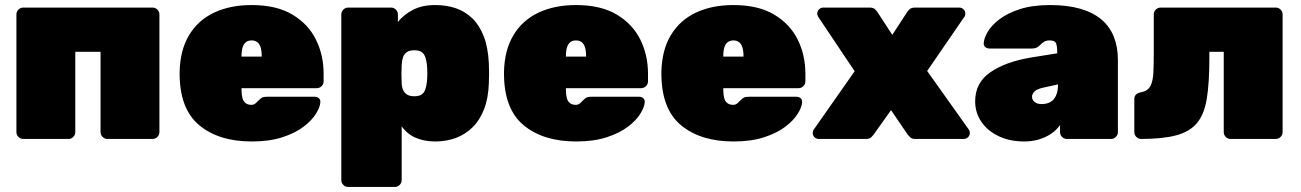

<svg xmlns="http://www.w3.org/2000/svg" viewBox="-20 -550 5149 760"><path d="M72 0Q61 0 53 -8Q45 -16 45 -27V-493Q45 -504 53 -512Q61 -520 72 -520H584Q595 -520 603 -512Q611 -504 611 -493V-27Q611 -16 603 -8Q595 0 584 0H405Q394 0 386 -8Q378 -16 378 -27V-345H278V-27Q278 -16 270 -8Q262 0 251 0Z M977 10Q846 10 768.5 -54.5Q691 -119 691 -259Q691 -261 691 -263Q691 -265 691 -266Q693 -352 728.5 -411Q764 -470 827.5 -500Q891 -530 976 -530Q1074 -530 1137 -492.5Q1200 -455 1230.5 -393.5Q1261 -332 1261 -258V-228Q1261 -217 1253 -209Q1245 -201 1234 -201H936Q936 -200 936 -199Q936 -198 936 -196Q936 -176 939.5 -162.5Q943 -149 952 -142Q961 -135 975 -135Q981 -135 985.5 -137Q990 -139 994.5 -143.5Q999 -148 1004 -153Q1013 -162 1019 -164.5Q1025 -167 1037 -167H1226Q1236 -167 1242.5 -161Q1249 -155 1248 -145Q1247 -126 1230.5 -99.5Q1214 -73 1181 -48Q1148 -23 1097 -6.5Q1046 10 977 10ZM936 -326H1016V-327Q1016 -349 1011.5 -363Q1007 -377 998 -383.5Q989 -390 976 -390Q963 -390 954 -383.5Q945 -377 940.5 -363Q936 -349 936 -327Z M1358 190Q1347 190 1339 182Q1331 174 1331 163V-493Q1331 -504 1339 -512Q1347 -520 1358 -520H1528Q1539 -520 1547 -512Q1555 -504 1555 -493V-463Q1578 -492 1614.5 -511Q1651 -530 1703 -530Q1747 -530 1784 -517.5Q1821 -505 1849.5 -477.5Q1878 -450 1895 -406Q1912 -362 1915 -299Q1916 -277 1916 -260Q1916 -243 1915 -220Q1913 -161 1896 -117.5Q1879 -74 1850.5 -46Q1822 -18 1784.5 -4Q1747 10 1703 10Q1661 10 1627 -4Q1593 -18 1570 -50V163Q1570 174 1562 182Q1554 190 1543 190ZM1620 -169Q1639 -169 1649 -176Q1659 -183 1663.5 -196Q1668 -209 1670 -227Q1673 -260 1670 -293Q1668 -311 1663.5 -324Q1659 -337 1649 -344Q1639 -351 1620 -351Q1602 -351 1591 -344Q1580 -337 1575.5 -324Q1571 -311 1570 -293Q1569 -271 1569 -256.5Q1569 -242 1570 -219Q1571 -203 1576.5 -192Q1582 -181 1592.5 -175Q1603 -169 1620 -169Z M2261 10Q2130 10 2052.5 -54.5Q1975 -119 1975 -259Q1975 -261 1975 -263Q1975 -265 1975 -266Q1977 -352 2012.5 -411Q2048 -470 2111.5 -500Q2175 -530 2260 -530Q2358 -530 2421 -492.5Q2484 -455 2514.5 -393.5Q2545 -332 2545 -258V-228Q2545 -217 2537 -209Q2529 -201 2518 -201H2220Q2220 -200 2220 -199Q2220 -198 2220 -196Q2220 -176 2223.5 -162.5Q2227 -149 2236 -142Q2245 -135 2259 -135Q2265 -135 2269.5 -137Q2274 -139 2278.5 -143.5Q2283 -148 2288 -153Q2297 -162 2303 -164.5Q2309 -167 2321 -167H2510Q2520 -167 2526.5 -161Q2533 -155 2532 -145Q2531 -126 2514.5 -99.5Q2498 -73 2465 -48Q2432 -23 2381 -6.5Q2330 10 2261 10ZM2220 -326H2300V-327Q2300 -349 2295.5 -363Q2291 -377 2282 -383.5Q2273 -390 2260 -390Q2247 -390 2238 -383.5Q2229 -377 2224.5 -363Q2220 -349 2220 -327Z M2884 10Q2753 10 2675.5 -54.5Q2598 -119 2598 -259Q2598 -261 2598 -263Q2598 -265 2598 -266Q2600 -352 2635.5 -411Q2671 -470 2734.5 -500Q2798 -530 2883 -530Q2981 -530 3044 -492.5Q3107 -455 3137.5 -393.5Q3168 -332 3168 -258V-228Q3168 -217 3160 -209Q3152 -201 3141 -201H2843Q2843 -200 2843 -199Q2843 -198 2843 -196Q2843 -176 2846.5 -162.5Q2850 -149 2859 -142Q2868 -135 2882 -135Q2888 -135 2892.5 -137Q2897 -139 2901.5 -143.5Q2906 -148 2911 -153Q2920 -162 2926 -164.5Q2932 -167 2944 -167H3133Q3143 -167 3149.5 -161Q3156 -155 3155 -145Q3154 -126 3137.5 -99.5Q3121 -73 3088 -48Q3055 -23 3004 -6.5Q2953 10 2884 10ZM2843 -326H2923V-327Q2923 -349 2918.5 -363Q2914 -377 2905 -383.5Q2896 -390 2883 -390Q2870 -390 2861 -383.5Q2852 -377 2847.5 -363Q2843 -349 2843 -327Z M3221 0Q3211 0 3204 -7Q3197 -14 3197 -24Q3197 -26 3198 -30Q3199 -34 3201 -37L3363 -268L3219 -483Q3218 -485 3216.5 -488.5Q3215 -492 3215 -496Q3215 -506 3222 -513Q3229 -520 3239 -520H3422Q3437 -520 3444 -513Q3451 -506 3454 -501L3512 -412L3570 -501Q3573 -506 3580 -513Q3587 -520 3602 -520H3777Q3787 -520 3794 -513Q3801 -506 3801 -497Q3801 -492 3800 -488.5Q3799 -485 3797 -483L3650 -269L3815 -37Q3817 -34 3818 -30.5Q3819 -27 3819 -24Q3819 -14 3812 -7Q3805 0 3795 0H3603Q3590 0 3583.5 -6Q3577 -12 3573 -17L3507 -114L3438 -17Q3435 -13 3428.5 -6.5Q3422 0 3408 0Z M4034 10Q3977 10 3933 -11Q3889 -32 3864.5 -68Q3840 -104 3840 -149Q3840 -222 3899.5 -263.5Q3959 -305 4059 -322L4165 -339V-340Q4165 -366 4160.5 -378Q4156 -390 4135 -390Q4121 -390 4112.5 -384.5Q4104 -379 4094 -369Q4083 -358 4066 -358H3896Q3886 -358 3879.5 -364Q3873 -370 3874 -380Q3875 -399 3890 -424.5Q3905 -450 3936.5 -474Q3968 -498 4017.5 -514Q4067 -530 4137 -530Q4205 -530 4255.5 -515.5Q4306 -501 4339 -473.5Q4372 -446 4388.5 -405.5Q4405 -365 4405 -314V-27Q4405 -16 4397 -8Q4389 0 4378 0H4203Q4192 0 4184 -8Q4176 -16 4176 -27V-55Q4162 -35 4140.5 -20.5Q4119 -6 4092 2Q4065 10 4034 10ZM4103 -138Q4123 -138 4137.5 -146Q4152 -154 4160 -171.5Q4168 -189 4168 -215V-216L4109 -203Q4083 -197 4074 -187Q4065 -177 4065 -166Q4065 -159 4069.5 -152.5Q4074 -146 4082.5 -142Q4091 -138 4103 -138Z M4497 0Q4486 0 4478 -8Q4470 -16 4470 -27V-158Q4470 -180 4497 -185Q4524 -190 4534 -210Q4544 -230 4545.5 -263.5Q4547 -297 4547 -341V-493Q4547 -504 4555 -512Q4563 -520 4574 -520H5030Q5041 -520 5049 -512Q5057 -504 5057 -493V-27Q5057 -16 5049 -8Q5041 0 5030 0H4851Q4840 0 4832 -8Q4824 -16 4824 -27V-345H4767V-316Q4767 -222 4757 -160Q4747 -98 4718.5 -63.5Q4690 -29 4636.5 -14.5Q4583 0 4497 0Z"/></svg>

Font: Rubik Light Black
Style: Regular
Weight: 900
Version: Version 2.104